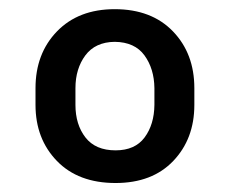

<svg xmlns="http://www.w3.org/2000/svg" viewBox="-20 -742 509 425"><path d="M58.6 -509.8V-546.9Q58.6 -623.5 106.2 -672.6Q153.8 -721.7 233.9 -721.7Q315.4 -721.7 362.8 -672.6Q410.2 -623.5 410.2 -546.9V-509.8Q410.2 -434.6 363.5 -385.7Q316.9 -336.9 235.8 -336.9Q153.3 -336.9 106 -385.7Q58.6 -434.6 58.6 -509.8ZM147 -546.9V-509.8Q147 -466.3 169.2 -437.7Q191.4 -409.2 235.8 -409.2Q278.8 -409.2 300 -437.7Q321.3 -466.3 321.8 -509.8V-546.9Q321.3 -589.8 299.8 -619.4Q278.3 -648.9 233.9 -649.4Q190.9 -648.9 168.9 -619.4Q147 -589.8 147 -546.9Z"/></svg>

Font: Inter Tight ExtraBold
Style: Regular
Weight: 800
Designer: Rasmus Andersson
Foundry: rsms
Version: Version 3.004; ttfautohint (v1.8.4.7-5d5b)